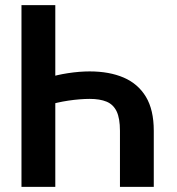

<svg xmlns="http://www.w3.org/2000/svg" viewBox="-20 -731 693 751"><path d="M581.5 0H449.2V-219.2Q449.2 -268.1 436.3 -295.2Q423.3 -322.3 397 -333.3Q370.6 -344.2 330.6 -344.2Q313.5 -344.2 291.7 -342.5Q270 -340.8 247.3 -337.4Q224.6 -334 204.1 -329.3Q183.6 -324.7 168.5 -319.3V-426.3Q183.6 -432.1 203.6 -436.8Q223.6 -441.4 245.8 -444.8Q268.1 -448.2 290 -450Q312 -451.7 330.6 -451.7Q407.7 -451.7 463.9 -427.5Q520 -403.3 550.8 -352.3Q581.5 -301.3 581.5 -219.2ZM196.3 0H64V-710.9H196.3Z"/></svg>

Font: Roboto SemiCondensed SemiBold
Style: Regular
Weight: 600
Width: 4
Designer: Christian Robertson
Foundry: Google
Version: Version 3.009; 2024